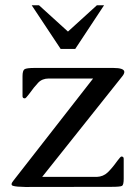

<svg xmlns="http://www.w3.org/2000/svg" viewBox="-20 -725 538 745"><path d="M103 -704.6H131.3L243.7 -602.5L356 -704.6H383.8L272 -535.2H215.3ZM455.1 -429.7 143.6 -38.6H355.5Q380.4 -39.6 397.5 -55.7Q414.6 -71.8 435.5 -101.1Q447.8 -117.7 451.2 -117.7Q460 -117.7 460 -108.9V-31.7Q460 -7.8 453.6 -3.9Q447.3 0 412.6 0L78.1 0.5Q43 0 30.8 -3.9Q24.9 -5.4 24.9 -10.3Q24.9 -15.6 32.7 -24.9L341.3 -420.4H169.4Q144 -420.4 128.4 -404.3Q112.8 -388.2 92.3 -359.4Q80.1 -343.3 76.7 -343.3Q67.4 -343.3 67.4 -351.6V-429.2Q67.4 -451.2 75.2 -456.3Q83 -461.4 115.2 -461.4H418.9Q462.4 -461.4 462.4 -445.8Q462.4 -439 455.1 -429.7Z"/></svg>

Font: Caudex
Style: Regular
Weight: 400
Version: Version 1.04